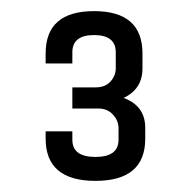

<svg xmlns="http://www.w3.org/2000/svg" viewBox="-20 -680 345 345"><path d="M236 -584V-557Q236 -520 202 -504Q241 -490 241 -450V-431Q241 -355 151.5 -355Q62 -355 62 -431V-444H110V-429Q110 -398 151.5 -398Q193 -398 193 -429V-450Q193 -463 183 -474Q173 -485 157 -485H110V-523H152Q169 -523 178.5 -533.5Q188 -544 188 -557V-586Q188 -617 149 -617Q110 -617 110 -586V-566H62V-584Q62 -660 149 -660Q236 -660 236 -584Z"/></svg>

Font: Unica One
Style: Regular
Weight: 400
Designer: Eduardo Rodriguez Tunni
Foundry: Eduardo Rodriguez Tunni
Version: Version 1.001